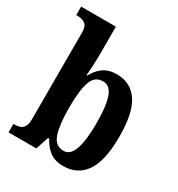

<svg xmlns="http://www.w3.org/2000/svg" viewBox="-182 -878 932 1005"><g transform="rotate(30 284.0 -375.0)"><path d="M349 10Q299 10 266.5 -14.5Q234 -39 215 -78H208L182 0H14V-51H20Q37 -51 52 -55.5Q67 -60 76.5 -75.5Q86 -91 86 -121V-642Q86 -685 66.5 -697Q47 -709 19 -709H14V-760H224V-587Q224 -559 222 -522.5Q220 -486 218 -463H222Q241 -500 272.5 -523.5Q304 -547 355 -547Q438 -547 483 -480.5Q528 -414 528 -270Q528 -124 481.5 -57Q435 10 349 10ZM311 -60Q352 -60 370.5 -114.5Q389 -169 389 -271Q389 -376 370.5 -427.5Q352 -479 310 -479Q260 -479 242 -427Q224 -375 224 -270Q224 -169 242 -114.5Q260 -60 311 -60Z"/></g></svg>

Font: Noto Serif Lao Condensed
Style: Bold
Weight: 700
Width: 3
Designer: Monotype Design Team
Foundry: Monotype Imaging Inc.
Version: Version 2.003; ttfautohint (v1.8.4.7-5d5b)